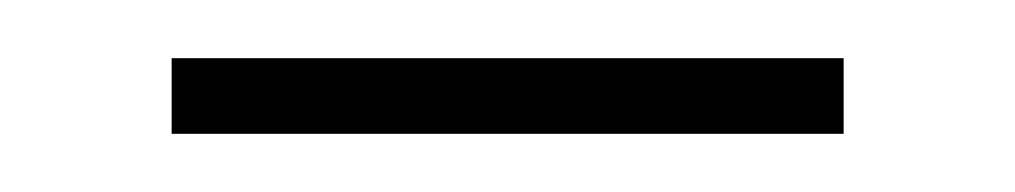

<svg xmlns="http://www.w3.org/2000/svg" viewBox="-20 -349 349 66"><path d="M39 -303H270V-329H39Z"/></svg>

Font: Noto Sans Sinhala UI Condensed Thin
Style: Regular
Weight: 100
Width: 3
Designer: Jelle Bosma - Monotype Design Team
Foundry: Monotype Imaging Inc.
Version: Version 2.006